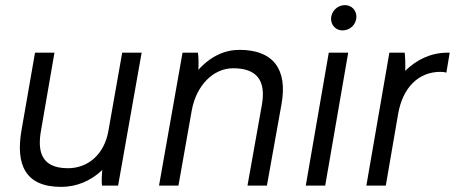

<svg xmlns="http://www.w3.org/2000/svg" viewBox="-20 -726 1779 751"><path d="M219 5C279 5 335 -18 380 -61C378 -40 377 -12 379 0H442L534 -520H458L404 -214C388 -122 324 -68 246 -68C135 -68 128 -142 140 -213L193 -520H117L64 -216C41 -83 78 5 219 5Z M602 0H678L730 -294C748 -393 815 -459 892 -459C983 -459 1022 -413 1004 -314L948 0H1024L1081 -318C1106 -456 1048 -531 917 -531C861 -531 806 -508 756 -453C757 -477 757 -504 754 -520H694Z M1176 0H1252L1342 -520H1266ZM1320 -607C1348 -607 1374 -629 1374 -661C1374 -686 1355 -706 1329 -706C1301 -706 1275 -683 1275 -652C1275 -627 1294 -607 1320 -607Z M1413 0H1489L1537 -279C1555 -384 1617 -445 1703 -445C1711 -445 1719 -444 1726 -442L1739 -520H1731C1666 -520 1610 -493 1565 -449C1566 -474 1565 -501 1563 -520H1503Z"/></svg>

Font: Fixel Text 20240404
Style: Italic
Weight: 400
Width: 4
Italic angle: -10°
Designer: AlfaBravo + MacPaw
Foundry: Kyrylo Tkachov, Marchela Mozhyna, Serhii Makarenko, Maria Weinstein, Zakhar Kryvoshyya
Version: Version 1.211;Glyphs 3.2 (3225)